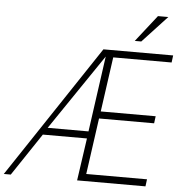

<svg xmlns="http://www.w3.org/2000/svg" viewBox="-96 -987 1001 1045"><g transform="rotate(5 404.0 -464.5)"><path d="M-36.5 0 444.5 -723H825.5L820.5 -684H501.5L459.5 -385H759.5L754.5 -346H453.5L410.5 -39H742.5L737.5 0H364L397.5 -232H156.5L1.5 0ZM179.5 -271H402.5L460.5 -685ZM610.5 -783.5 724.5 -929H781L646 -783.5Z"/></g></svg>

Font: Public Sans Thin
Style: Italic
Weight: 100
Italic angle: -8°
Designer: The Public Sans project authors (U.S. Web Design System). Libre Franklin designed by Pablo Impallari and Rodrigo Fuenzal
Version: Version 2.000